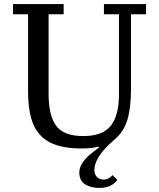

<svg xmlns="http://www.w3.org/2000/svg" viewBox="-20 -718 781 944"><path d="M467 206Q426 206 398 188Q370 170 370 130Q370 112 378 95.5Q386 79 399.5 64Q413 49 430.5 35Q448 21 467 7L466 3Q428 12 381 12Q310 12 260.5 -3.5Q211 -19 179 -52.5Q147 -86 132.5 -139.5Q118 -193 118 -269V-648H44V-698H293V-648H219V-255Q219 -151 256 -100Q293 -49 389 -49Q485 -49 525 -100Q565 -151 565 -255V-648H491V-698H698V-648H624V-279Q624 -187 606 -128Q588 -69 543 -32Q513 -6 493.5 16Q474 38 463 57Q452 76 448 91.5Q444 107 444 119Q444 139 456.5 152Q469 165 490 165Q504 165 515 158.5Q526 152 533 143L557 166Q546 183 524 194.5Q502 206 467 206Z"/></svg>

Font: IBM Plex Serif Text
Style: Regular
Weight: 450
Designer: Mike Abbink, Paul van der Laan, Pieter van Rosmalen
Foundry: Bold Monday
Version: Version 3.001